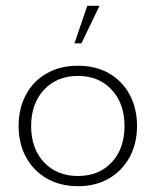

<svg xmlns="http://www.w3.org/2000/svg" viewBox="-20 -630 536 660"><path d="M248 10Q186 10 140 -17Q94 -44 69 -90.5Q44 -137 44 -197Q44 -257 69 -304Q94 -351 140 -377.5Q186 -404 248 -404Q310 -404 355.5 -377.5Q401 -351 426 -304Q451 -257 451 -197Q451 -137 426 -90.5Q401 -44 355.5 -17Q310 10 248 10ZM248 -25Q320 -25 364 -72Q408 -119 408 -197Q408 -274 364 -321.5Q320 -369 248 -369Q176 -369 131.5 -321.5Q87 -274 87 -197Q87 -119 131.5 -72Q176 -25 248 -25ZM236 -481 280 -610H322L260 -481Z"/></svg>

Font: Rokkitt ExtraLight
Style: Regular
Weight: 250
Version: Version 3.103